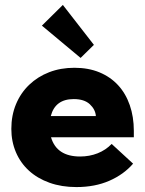

<svg xmlns="http://www.w3.org/2000/svg" viewBox="-20 -752 589 779"><path d="M290 7Q230 7 181 -10.5Q132 -28 97.5 -59.5Q63 -91 44.5 -134.5Q26 -178 26 -229Q26 -284 45 -329.5Q64 -375 98.5 -408Q133 -441 179.5 -459Q226 -477 282 -477Q339 -477 383.5 -458.5Q428 -440 459 -406.5Q490 -373 506.5 -325.5Q523 -278 523 -221V-195H187Q210 -117 305 -117Q343 -117 376 -130Q409 -143 433 -168L520 -88Q482 -44 423.5 -18.5Q365 7 290 7ZM279 -350Q204 -350 186 -281H369Q367 -308 344.5 -329Q322 -350 279 -350ZM361 -570 307 -517 150 -648 235 -732Z"/></svg>

Font: Tilda Sans Black
Style: Regular
Weight: 900
Designer: ParaType Ltd
Foundry: ParaType Ltd
Version: Version 1.009